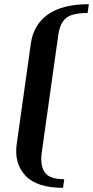

<svg xmlns="http://www.w3.org/2000/svg" viewBox="-20 -812 443 915"><path d="M403.3 -792Q403.3 -792 397.5 -750Q323.2 -750 294.4 -725.6Q265.6 -701.2 257.8 -645.5L178.7 -83Q170.9 -24.4 192.9 8.8Q214.8 42 286.1 42L280.3 83Q155.3 83 101.1 24.9Q46.9 -33.2 59.6 -125L127 -604.5Q139.6 -694.3 208.5 -743.2Q277.3 -792 403.3 -792Z"/></svg>

Font: okolaks
Style: BoldItalic
Weight: 600
Width: 8
Italic angle: -8°
Version: Version 000.6.0